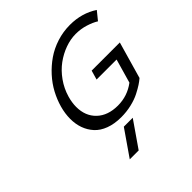

<svg xmlns="http://www.w3.org/2000/svg" viewBox="-242 -889 1339 1339"><g transform="rotate(-45 427.5 -220.0)"><path d="M447.3 9.8Q380.9 9.8 330.1 -9.3Q279.3 -28.3 248.5 -62.3Q217.8 -96.2 202.4 -139.4Q187 -182.6 187 -233.9Q187 -285.2 202.1 -339.6Q217.3 -394 244.9 -445.8Q272.5 -497.6 314.2 -543.5Q356 -589.4 406 -624Q456.1 -658.7 519 -679Q582 -699.2 649.4 -699.2Q766.1 -699.2 855.5 -640.1L805.2 -578.1Q773.9 -597.7 728.5 -611.8Q683.1 -626 632.8 -626Q581.5 -626 528.6 -606.9Q475.6 -587.9 428.5 -553.5Q381.3 -519 344 -466.6Q306.6 -414.1 288.6 -351.6Q275.4 -304.7 275.4 -263.7Q275.4 -172.9 332.8 -118.4Q390.1 -64 488.3 -64Q582.5 -64 657.7 -120.6L708.5 -297.9H511.2L530.8 -366.2H808.6L730.5 -93.8Q712.9 -78.6 691.4 -64.5Q669.9 -50.3 633.8 -31.7Q597.7 -13.2 548.8 -1.7Q500 9.8 447.3 9.8ZM413.1 68.8H501L369.1 259.3H281.2Z"/></g></svg>

Font: Cantarell
Style: Italic
Weight: 400
Italic angle: -16°
Designer: Dave Crossland
Version: Version 1.004